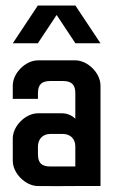

<svg xmlns="http://www.w3.org/2000/svg" viewBox="-20 -654 398 675"><path d="M113 -634.5H157H201.1H245.1L333.3 -501.8H245.1L179.1 -601.3L113 -501.8H24.9ZM157.2 -68.7H244.8V-139.3C244.8 -166.2 226.9 -183.1 201 -183.1H157.2C130.3 -183.1 113.4 -165.2 113.4 -138.3V-112.4C113.4 -81.6 125.4 -68.7 157.2 -68.7ZM245.8 -236.8C245.8 -236.8 244.8 -236.8 244.8 -236.8C244.8 -236.8 245.8 -236.8 245.8 -236.8ZM244.8 -236.8V-326.4C244.8 -356.2 231.8 -369.2 201 -369.2H157.2C125.4 -369.2 113.4 -356.2 113.4 -325.4V-306.5H24.9V-353.2C24.9 -397 69.7 -441.8 113.4 -441.8H244.8C288.6 -441.8 333.3 -397 333.3 -353.2V0H245.8C194 1 165.2 0 113.4 0C69.7 0 24.9 -44.8 24.9 -88.6V-167.2C24.9 -210.9 69.7 -255.7 113.4 -255.7H198C215.9 -255.7 231.8 -248.8 244.8 -236.8Z"/></svg>

Font: Ulica
Style: Regular
Weight: 400
Version: Version